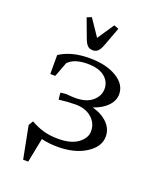

<svg xmlns="http://www.w3.org/2000/svg" viewBox="-142 -727 761 934"><g transform="rotate(20 238.5 -260.0)"><path d="M60.1 -44.9 74.2 -68.8Q107.9 -49.8 141.1 -40.3Q174.3 -30.8 217.8 -30.8Q283.7 -30.8 319.8 -57.6Q356 -84.5 356 -120.1Q356 -161.6 324.2 -189.2Q292.5 -216.8 241.2 -216.8Q202.6 -216.8 154.8 -210.9L151.9 -238.8V-246.1L180.2 -249Q208.5 -246.1 228 -246.1Q285.6 -246.1 316.4 -272.9Q347.2 -299.8 347.2 -335.9Q347.2 -374 316.7 -398.4Q286.1 -422.9 228 -422.9Q160.2 -422.9 128.9 -390.1L100.1 -314H74.2V-412.1Q133.8 -452.1 228 -452.1Q314.9 -452.1 368.9 -419.4Q422.9 -386.7 422.9 -335.9Q422.9 -302.7 396.7 -275.1Q370.6 -247.6 324.2 -231.9Q375 -217.8 403.6 -188.2Q432.1 -158.7 432.1 -120.1Q432.1 -67.4 374.5 -30.3Q316.9 6.8 228 6.8Q181.2 6.8 144 -2.9L119.1 123H92.8ZM146 -633.8 169.9 -643.1 228 -557.1 286.1 -643.1 310.1 -633.8 275.9 -542Q266.1 -514.6 255.6 -503.9Q245.1 -493.2 228 -493.2Q210.9 -493.2 200.4 -503.9Q189.9 -514.6 180.2 -542Z"/></g></svg>

Font: Dihjauti
Style: Regular
Weight: 400
Designer: T. Christopher White
Version: Version 3.0.0